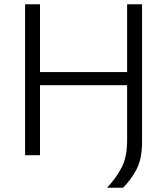

<svg xmlns="http://www.w3.org/2000/svg" viewBox="-20 -733 790 907"><path d="M98.5 0V-713H169V-392.5H580.5V-713H651V-61.5Q651 19.5 623.5 69.8Q596 120 561 154H485.5Q530 106.5 555.2 57Q580.5 7.5 580.5 -69V-330.5H169V0Z"/></svg>

Font: Heraclito Light
Style: Regular
Weight: 300
Designer: Kostas Bartsokas (font) & Cristiano Sobral (main changes)
Foundry: Kostas Bartsokas (font) & Cristiano Sobral (main changes)
Version: Version 1.00;July 8, 2020;FontCreator 13.0.0.2655 64-bit